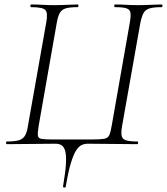

<svg xmlns="http://www.w3.org/2000/svg" viewBox="-20 -645 747 859"><path d="M262 189Q273 125 275 87Q277 49 271.5 30Q266 11 255 4.5Q244 -2 228 -2L11 0Q7 0 7 -6Q7 -12 11 -12Q46 -12 64.5 -17.5Q83 -23 92 -38.5Q101 -54 105 -82L187 -545Q195 -588 182.5 -600.5Q170 -613 119 -613Q116 -613 116 -619Q116 -625 119 -625Q142 -625 168.5 -623.5Q195 -622 223 -622Q255 -622 281.5 -623.5Q308 -625 327 -625Q331 -625 331 -619Q331 -613 327 -613Q292 -613 274 -607.5Q256 -602 247.5 -587Q239 -572 234 -543L153 -82Q148 -51 149.5 -38.5Q151 -26 166.5 -23.5Q182 -21 219 -21H387Q428 -21 445.5 -24Q463 -27 469 -40.5Q475 -54 480 -84L561 -545Q566 -574 563.5 -588.5Q561 -603 545 -608Q529 -613 495 -613Q491 -613 491 -619Q491 -625 495 -625Q518 -625 543 -623.5Q568 -622 598 -622Q627 -622 654.5 -623.5Q682 -625 703 -625Q707 -625 707 -619Q707 -613 703 -613Q668 -613 649.5 -607.5Q631 -602 622.5 -587Q614 -572 608 -543L526 -80Q521 -51 524.5 -36.5Q528 -22 544.5 -17Q561 -12 594 -12Q598 -12 598 -6Q598 0 594 0L373 -2Q358 -2 345 4Q332 10 320 29Q308 48 296.5 86.5Q285 125 274 191Q273 195 267 194Q261 193 262 189Z"/></svg>

Font: Cormorant Light
Style: Italic
Weight: 300
Italic angle: -10°
Designer: Christian Thalmann (Catharsis Fonts)
Foundry: Catharsis Fonts
Version: Version 4.000